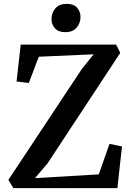

<svg xmlns="http://www.w3.org/2000/svg" viewBox="-20 -977 686 997"><path d="M49.5 0 23.5 -43 406.5 -621 466.5 -695 181.5 -682.5 129.5 -546 66 -554 87.5 -745.5H583L604.5 -702.5L226.5 -128L161.5 -52L493 -71.5L548.5 -230L613.5 -216.5L589.5 0ZM318.5 -810Q283.5 -810 265.5 -830Q247.5 -850 247.5 -878Q247.5 -910 267.5 -933.5Q287.5 -957 326.5 -957H327.5Q362.5 -957 380.2 -937Q398 -917 398 -889Q398 -857.5 378.2 -833.8Q358.5 -810 319.5 -810Z"/></svg>

Font: Merriweather 36pt SemiBold
Style: Regular
Weight: 600
Version: Version 2.100